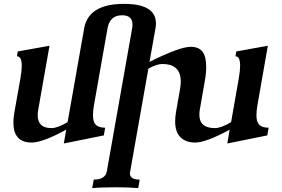

<svg xmlns="http://www.w3.org/2000/svg" viewBox="-20 -723 1450 987"><path d="M690.4 244.1Q645.5 239.7 578.6 239.7Q501 239.7 454.1 244.1L461.9 200.2Q519.5 200.2 528.8 160.2L659.2 -577.1Q661.1 -587.9 661.1 -596.7Q661.1 -644.5 607.9 -644.5Q544.4 -644.5 532.7 -577.1L462.4 -178.7Q458 -151.4 458 -130.9Q458 -95.7 472.7 -81.3Q487.3 -66.9 520.5 -66.4L513.7 -26.9L308.1 14.6L320.3 -56.2Q198.2 9.8 143.1 9.8Q48.8 9.8 48.8 -92.8Q48.8 -117.2 54.2 -147L85 -320.3Q91.8 -359.4 91.8 -384.8Q91.8 -433.6 66.9 -433.6L71.3 -458.5L234.4 -487.8L176.8 -160.2Q173.8 -144 173.8 -130.9Q173.8 -64.5 244.1 -64.5Q276.9 -64.5 327.6 -95.2L412.6 -577.1Q434.6 -703.1 618.2 -703.1Q781.7 -703.1 781.7 -602.5Q781.7 -590.8 779.3 -577.1L748.5 -404.8Q902.8 -482.4 960.4 -482.4Q1001.5 -482.4 1020.8 -457.5Q1040 -432.6 1040 -378.9Q1040 -344.2 1031.7 -299.8L1007.3 -160.2Q1004.9 -145.5 1004.9 -133.3Q1004.9 -64.5 1084.5 -64.5Q1117.2 -64.5 1168 -95.2L1207.5 -320.3Q1214.4 -359.9 1214.4 -385.7Q1214.4 -433.6 1190.4 -433.6L1194.8 -458.5L1356.9 -487.8L1302.7 -178.7Q1298.3 -151.4 1298.3 -130.9Q1298.3 -95.7 1313 -81.3Q1327.6 -66.9 1360.8 -66.4L1354 -26.9L1148.4 14.6L1160.6 -56.2Q1038.6 9.8 983.4 9.8Q935.5 9.8 908 -17.1Q880.4 -43.9 880.4 -98.6Q880.4 -120.6 884.8 -147L905.3 -263.7Q909.2 -285.6 909.2 -303.7Q909.2 -394 814.5 -394Q785.2 -394 742.7 -370.1L648.9 160.2L647.9 168.5Q647.9 200.2 698.2 200.2Z"/></svg>

Font: Kelvinch
Style: Bold Italic
Weight: 700
Italic angle: -10°
Designer: Paul James Miller
Foundry: High-Logic / Made with FontCreator
Version: Version 3.30 September 23, 2016